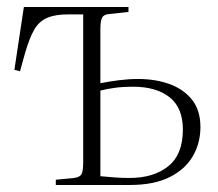

<svg xmlns="http://www.w3.org/2000/svg" viewBox="-20 -527 621 547"><path d="M139 0V-15L191 -20Q207 -22 212 -30.5Q217 -39 217 -65V-486H174Q137 -486 114 -476Q91 -466 77.5 -442.5Q64 -419 52 -378L37 -324L21 -328L48 -507H346V-493L291 -487Q276 -486 271 -477Q266 -468 266 -444V-290Q292 -295 319.5 -298.5Q347 -302 373 -302Q423 -302 463 -287.5Q503 -273 527 -243Q551 -213 551 -165Q551 -119 529 -81.5Q507 -44 462.5 -22Q418 0 350 0ZM349 -20Q418 -20 459.5 -53.5Q501 -87 501 -158Q501 -220 463 -250Q425 -280 359 -280Q331 -280 308.5 -277Q286 -274 266 -269V-25Q288 -23 307 -21.5Q326 -20 349 -20Z"/></svg>

Font: Literata 60pt ExtraLight
Style: Regular
Weight: 250
Designer: Latin by Veronika Burian and Jose Scaglione. Greek by Irene Vlachou. Cyrillic by Vera Evstafieva.
Foundry: TypeTogether
Version: Version 3.103;gftools[0.9.29]